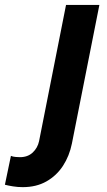

<svg xmlns="http://www.w3.org/2000/svg" viewBox="-139 -543 433 779"><path d="M-46.9 216.3Q-67.4 216.3 -86.7 213.1Q-106 210 -119.1 206.5L-94.7 89.4Q-87.4 92.8 -75.7 93.8Q-64 94.7 -58.1 94.7Q-26.4 94.7 -6.3 75.9Q13.7 57.1 19.5 29.8L128.9 -522.9H264.2L152.8 39.1Q142.6 89.8 116.5 129.9Q90.3 169.9 49.3 193.1Q8.3 216.3 -46.9 216.3Z"/></svg>

Font: Reddit Sans
Style: Bold Italic
Weight: 700
Italic angle: -11.25°
Designer: Stephen Hutchings
Version: Version 1.013